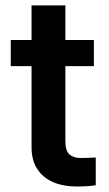

<svg xmlns="http://www.w3.org/2000/svg" viewBox="-20 -677 400 704"><path d="M324.2 -434.6H219.7V-159.2Q219.7 -124 234.6 -110.8Q249.5 -97.7 276.4 -97.7Q299.8 -97.7 331.1 -99.6V2Q306.6 6.8 260.7 6.8Q212.4 6.8 175 -9Q137.7 -24.9 116.5 -57.6Q95.2 -90.3 95.7 -138.7V-434.6H19.5V-530.3H95.7V-657.2H219.7V-530.3H324.2Z"/></svg>

Font: Pretendard SemiBold
Style: Regular
Weight: 600
Designer: Base glyphs from Inter by Rasmus Andersson; Hangeul glyphs from Noto Sans CJK(Source Han Sans) by Jang Soo-young and Kan
Foundry: Kil Hyung-jin
Version: Version 1.309